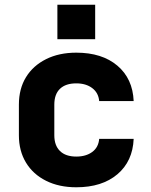

<svg xmlns="http://www.w3.org/2000/svg" viewBox="-20 -783 640 813"><path d="M303 10Q230 10 175 -17.5Q120 -45 90 -94.5Q60 -144 60 -210V-340Q60 -407 90 -456Q120 -505 175 -532.5Q230 -560 303 -560Q412 -560 477 -505Q542 -450 546 -355H400Q397 -390 370.5 -410Q344 -430 303 -430Q258 -430 234 -407Q210 -384 210 -340V-210Q210 -167 234 -143.5Q258 -120 303 -120Q344 -120 370.5 -139.5Q397 -159 400 -195H546Q542 -100 477 -45Q412 10 303 10ZM223 -763H383V-617H223Z"/></svg>

Font: Tiny ExtraBold
Style: Regular
Weight: 800
Designer: Philipp Nurullin, Konstantin Bulenkov
Foundry: JetBrains
Version: Version 2.251; ttfautohint (v1.8.4.7-5d5b)